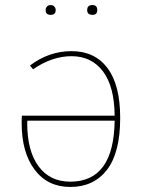

<svg xmlns="http://www.w3.org/2000/svg" viewBox="-20 -732 570 762"><path d="M161 -692Q161 -700 166.5 -706Q172 -712 181 -712Q190 -712 195.5 -706Q201 -700 201 -692Q201 -673 181 -673Q161 -673 161 -692ZM347 -673Q326 -673 326 -692Q326 -712 347 -712Q366 -712 366 -692Q366 -673 347 -673ZM264 -529Q356 -529 406.5 -462Q457 -395 457 -264Q457 -126 404.5 -58Q352 10 259 10Q169 10 117.5 -58.5Q66 -127 66 -243Q66 -264 67 -273H435Q434 -389 388.5 -449Q343 -509 264 -509Q187 -509 111 -457L99 -472Q174 -529 264 -529ZM259 -11Q432 -11 435 -253H89Q88 -250 88 -243Q88 -133 133 -72Q178 -11 259 -11Z"/></svg>

Font: FiraGO Thin
Style: Regular
Weight: 100
Designer: bBox Type
Foundry: bBox Type GmbH
Version: Version 1.001;PS 001.001;hotconv 1.0.88;makeotf.lib2.5.64775